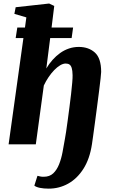

<svg xmlns="http://www.w3.org/2000/svg" viewBox="-20 -838 656 1115"><path d="M263 257.5Q234 257.5 212 253Q190 248.5 179.5 240L197.5 183Q205 185 215 187Q225 189 234 188.5Q268 188.5 289 168.8Q310 149 323 116.5Q336 84 343.2 45.2Q350.5 6.5 357 -31.5Q359.5 -44.5 363.8 -72.5Q368 -100.5 373 -137.5Q378 -174.5 383.2 -214.5Q388.5 -254.5 392.8 -292Q397 -329.5 399.5 -358.5Q402 -387.5 401.5 -401.5Q401 -428.5 396.5 -443Q392 -457.5 383.5 -463.2Q375 -469 361.5 -469Q346.5 -469 329.2 -458.8Q312 -448.5 294.8 -430.8Q277.5 -413 262 -390Q246.5 -367 234.5 -341.5L188 0H30L116 -617H71L80.5 -678H125L133 -737L63.5 -757.5L71 -796L265.5 -817.5L295 -803.5L279.5 -678H404.5L396 -617H271.5L249 -440.5Q265 -467.5 285.2 -490.2Q305.5 -513 329.2 -530Q353 -547 380.2 -556.2Q407.5 -565.5 437.5 -565.5Q494.5 -565.5 531 -532.8Q567.5 -500 567.5 -420Q567.5 -412.5 564.2 -382.8Q561 -353 555.5 -310.2Q550 -267.5 543.8 -219.5Q537.5 -171.5 531.5 -126.8Q525.5 -82 520.8 -48.2Q516 -14.5 514 -0.5Q501 85 464.5 142.2Q428 199.5 375.8 228.5Q323.5 257.5 263 257.5Z"/></svg>

Font: Merriweather 24pt Black
Style: Italic
Weight: 900
Italic angle: -7.8°
Designer: Eben Sorkin
Foundry: Eben Sorkin
Version: Version 2.101